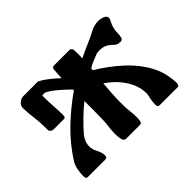

<svg xmlns="http://www.w3.org/2000/svg" viewBox="-90 -627 816 816"><g transform="rotate(-45 318.0 -219.0)"><path d="M377 -31Q377 -21 375 -10.5Q373 0 363 0H280Q269 0 265 -13.5Q261 -27 261 -46Q261 -67 264 -90Q267 -113 267 -124Q268 -155 268 -183Q268 -211 268 -239Q210 -191 166 -140Q146 -116 146 -87Q146 -69 156.5 -50Q167 -31 167 -12Q167 0 153 0H51Q43 0 41 -4.5Q39 -9 39 -18Q39 -35 43 -55Q47 -75 55 -88Q96 -153 151.5 -206.5Q207 -260 268 -302V-308Q247 -329 223 -349.5Q199 -370 178 -381Q174 -383 168.5 -382.5Q163 -382 158 -382Q158 -376 158 -368Q158 -345 160 -315Q162 -285 162 -264Q162 -260 162 -257Q162 -246 151 -246H89Q83 -246 77 -251Q71 -256 71 -261Q71 -271 71 -281Q71 -311 66.5 -343.5Q62 -376 62 -404Q62 -417 74 -427Q86 -437 99 -437H165Q172 -437 178.5 -437.5Q185 -438 189 -436Q209 -426 229.5 -409.5Q250 -393 268 -376L271 -424Q271 -429 274 -433Q277 -437 282 -437H377Q382 -437 386 -432.5Q390 -428 390 -423Q391 -410 391 -398Q391 -385 390 -373Q406 -381 421.5 -388Q437 -395 453 -402Q481 -414 503 -426Q525 -438 552 -438Q563 -438 577.5 -432.5Q592 -427 592 -414Q592 -410 589 -404Q583 -393 580 -385.5Q577 -378 574 -364Q572 -355 572 -342Q572 -329 569 -318.5Q566 -308 555 -308Q553 -308 550.5 -308.5Q548 -309 545 -309Q536 -309 524.5 -320Q513 -331 503 -337Q495 -342 485 -344Q475 -346 466 -346Q451 -346 442 -342Q429 -337 415 -331Q401 -325 387 -317Q386 -313 386 -306Q445 -271 494.5 -225.5Q544 -180 572 -127Q587 -99 593.5 -69Q600 -39 600 -16Q600 0 590 0H482Q470 0 470 -14Q470 -22 471.5 -35.5Q473 -49 476 -59Q478 -65 478 -76Q478 -103 468 -129Q459 -153 437.5 -181Q416 -209 378 -235Q376 -210 374 -183Q372 -156 372 -128Q372 -121 372 -114Q372 -90 374.5 -71.5Q377 -53 377 -31Z"/></g></svg>

Font: Triodion
Style: Regular
Weight: 400
Version: Version 1.201; ttfautohint (v1.8.4.7-5d5b)